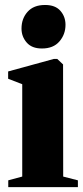

<svg xmlns="http://www.w3.org/2000/svg" viewBox="-20 -770 342 790"><path d="M14 0V-28L71.5 -43.5V-423.5L13.5 -446V-476L201.5 -527.5H215.5L239.5 -505L240 -43.5L300.5 -28V0ZM152 -570.5Q111 -570.5 89.8 -595Q68.5 -619.5 68.5 -652.5Q68.5 -693.5 93.5 -721.5Q118.5 -749.5 165 -749.5H166Q207.5 -749.5 228.5 -725.5Q249.5 -701.5 249.5 -668Q249.5 -628.5 224.5 -599.5Q199.5 -570.5 153 -570.5Z"/></svg>

Font: Merriweather 120pt Black
Style: Regular
Weight: 900
Designer: Eben Sorkin
Foundry: Eben Sorkin
Version: Version 2.100